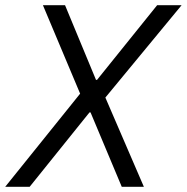

<svg xmlns="http://www.w3.org/2000/svg" viewBox="-45 -718 718 738"><path d="M360 -343 508 0H423L303 -286H299L69 0H-25L263 -358L120 -698H205L324 -411H328L559 -698H653Z"/></svg>

Font: Aneliza
Style: Italic
Weight: 400
Italic angle: -11.31°
Designer: Mike Abbink, Paul van der Laan, Pieter van Rosmalen
Foundry: Bold Monday
Version: Version 3.0